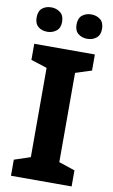

<svg xmlns="http://www.w3.org/2000/svg" viewBox="-100 -972 601 1023"><g transform="rotate(10 200.5 -460.5)"><path d="M364 0H36V-87L123 -116V-599L36 -627V-714H364V-627L277 -599V-116L364 -87ZM24 -854Q24 -889 43.5 -905Q63 -921 93 -921Q120 -921 141 -905Q162 -889 162 -854Q162 -821 141 -805Q120 -789 93 -789Q63 -789 43.5 -805Q24 -821 24 -854ZM240 -854Q240 -889 260 -905Q280 -921 309 -921Q337 -921 357.5 -905Q378 -889 378 -854Q378 -821 357.5 -805Q337 -789 309 -789Q280 -789 260 -805Q240 -821 240 -854Z"/></g></svg>

Font: Noto Sans Thai Looped
Style: Bold
Weight: 700
Designer: Sasikarn Vongin, Ben Mitchell
Foundry: The Fontpad Ltd
Version: Version 1.001; ttfautohint (v1.8.4.7-5d5b)